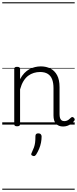

<svg xmlns="http://www.w3.org/2000/svg" viewBox="-20 -1111 686 1712"><path d="M542 17Q522 17 506 10.5Q490 4 479 -8Q468 -20 462.5 -38.5Q457 -57 457 -82V-326Q457 -371 445 -403Q433 -435 406.5 -452Q380 -469 337 -469Q309 -469 282 -461Q255 -453 231.5 -435.5Q208 -418 189.5 -388Q171 -358 159 -314V-4Q159 6 152.5 10.5Q146 15 132 15Q119 15 113 10.5Q107 6 107 -4V-496Q107 -506 113 -510.5Q119 -515 132 -515Q146 -515 152.5 -510.5Q159 -506 159 -496V-405Q176 -437 197 -459Q218 -481 242.5 -494Q267 -507 292.5 -513Q318 -519 344 -519Q392 -519 429.5 -500Q467 -481 489 -440.5Q511 -400 511 -334V-94Q511 -74 515 -60Q519 -46 528.5 -38.5Q538 -31 553 -31Q563 -31 573 -34Q583 -37 593 -44.5Q603 -52 613 -62Q619 -68 625.5 -67.5Q632 -67 639 -60Q645 -54 646 -47.5Q647 -41 642 -34Q631 -19 614.5 -7Q598 5 580 11Q562 17 542 17ZM271 278Q260 274 258.5 267.5Q257 261 264 248Q276 223 283 203Q290 183 293 160Q296 137 296 102Q296 91 302 84.5Q308 78 321 78Q336 78 343.5 86Q351 94 351 106Q351 133 345.5 161Q340 189 329 215.5Q318 242 303 266Q296 276 289 279.5Q282 283 271 278ZM0 571H646V581H0ZM0 -20H646V0H0ZM0 -505H646V-500H0ZM0 -1091H646V-1081H0Z"/></svg>

Font: Playwrite PT Guides
Style: Regular
Weight: 400
Designer: Veronika Burian, José Scaglione
Foundry: TypeTogether
Version: Version 1.003